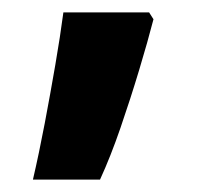

<svg xmlns="http://www.w3.org/2000/svg" viewBox="-20 -154 333 309"><path d="M227 -123Q218 -88 204 -41.5Q190 5 174 51.5Q158 98 141 135H33Q43 92 52 44.5Q61 -3 69 -49.5Q77 -96 82 -134H220Z"/></svg>

Font: Noto Sans Lao
Style: Bold
Weight: 700
Designer: Monotype Design Team
Foundry: Monotype Imaging Inc.
Version: Version 2.003